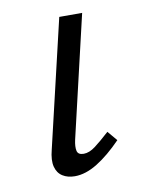

<svg xmlns="http://www.w3.org/2000/svg" viewBox="-58 -456 374 504"><g transform="rotate(-10 129.5 -204.5)"><path d="M102 5Q83 5 69.5 -3.5Q56 -12 51.5 -29.5Q47 -47 54 -74L134 -414H195L119 -89Q115 -71 117.5 -60Q120 -49 135 -49Q150 -49 166.5 -61.5Q183 -74 206 -95L228 -69Q194 -34 162.5 -14.5Q131 5 102 5Z"/></g></svg>

Font: Ysabeau
Style: Italic
Weight: 400
Italic angle: -12°
Designer: Christian Thalmann (Catharsis Fonts)
Version: Version 2.000;gftools[0.9.27.dev2+g8671c4b]